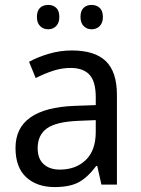

<svg xmlns="http://www.w3.org/2000/svg" viewBox="-20 -750 571 780"><path d="M455 -365V0H392L375 -76H371Q336 -29 299.5 -9.5Q263 10 202 10Q130 10 86.5 -30Q43 -70 43 -149Q43 -311 284 -320L369 -323V-355Q369 -419 343.5 -446.5Q318 -474 267 -474Q232 -474 197.5 -463Q163 -452 125 -433L98 -499Q135 -519 180 -532Q225 -545 272 -545Q365 -545 410 -501.5Q455 -458 455 -365ZM296 -259Q207 -255 170 -228Q133 -201 133 -148Q133 -105 157.5 -83Q182 -61 223 -61Q288 -61 328.5 -100Q369 -139 369 -214V-262ZM176 -730Q196 -730 208.5 -718Q221 -706 221 -681Q221 -657 208 -644Q195 -631 176 -631Q156 -631 143 -644Q130 -657 130 -681Q130 -706 142.5 -718Q155 -730 176 -730ZM352 -730Q372 -730 385 -718Q398 -706 398 -681Q398 -657 385 -644Q372 -631 352 -631Q333 -631 320 -644Q307 -657 307 -681Q307 -706 319.5 -718Q332 -730 352 -730Z"/></svg>

Font: Noto Sans Display
Style: Regular
Weight: 400
Designer: Monotype Design team
Foundry: Monotype Imaging Inc.
Version: Version 1.000